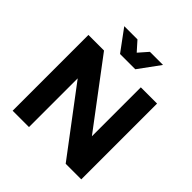

<svg xmlns="http://www.w3.org/2000/svg" viewBox="-233 -1080 1254 1254"><g transform="rotate(45 394.0 -453.0)"><path d="M561 -700H711V0H567L228 -450V0H77V-700H221L561 -248ZM439 -906H560L452 -758H311L202 -906H324L382 -841Z"/></g></svg>

Font: Gontserrat SemiBold
Style: Regular
Weight: 600
Designer: Julieta Ulanovsky
Foundry: Julieta Ulanovsky
Version: Version 6.001